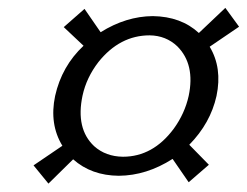

<svg xmlns="http://www.w3.org/2000/svg" viewBox="-20 -566 615 478"><path d="M185.5 -328.1Q168 -245.6 214.4 -202.1Q243.2 -176.3 286.1 -175.8Q360.8 -175.8 412.6 -245.6Q439.9 -283.2 449.7 -327.1Q466.3 -405.8 421.4 -450.7Q393.1 -477.5 352.5 -478Q278.3 -478 225.1 -411.6Q195.3 -373 185.5 -328.1ZM275.9 -128.4Q207.5 -128.9 162.1 -169.4L100.6 -108.9L63.5 -154.3L135.3 -203.1Q102.5 -256.8 117.2 -327.1Q133.8 -401.4 188 -452.1L138.7 -498.5L190.4 -543.9L230.5 -485.8Q293.9 -525.4 360.4 -525.9Q430.7 -524.9 475.1 -483.9L541 -546.4L575.2 -499.5L502 -449.7Q533.7 -397 519 -327.1Q503.9 -259.3 451.2 -205.6L500 -155.8L449.7 -112.3L409.7 -170.4Q344.7 -128.9 275.9 -128.4Z"/></svg>

Font: Linux Biolinum Slanted O
Style: Slanted
Weight: 400
Designer: Philipp H. Poll
Foundry: Philipp H. Poll
Version: Version 1.0.4